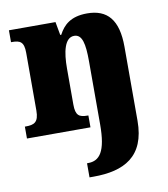

<svg xmlns="http://www.w3.org/2000/svg" viewBox="-87 -625 823 938"><g transform="rotate(-10 324.5 -155.5)"><path d="M281 240H301C452 240 560 187 560 8V-359C560 -493 508 -551 408 -551C325 -551 289 -514 266 -470H261L249 -536H18V-477H22C63 -477 82 -468 82 -413V-127C82 -68 59 -59 17 -59H13V0H328V-59H324C283 -59 265 -69 265 -124V-303C265 -383 279 -454 327 -454C367 -454 377 -405 377 -320V-6C377 129 344 170 286 170H281Z"/></g></svg>

Font: Noto Serif Ethiopic SemiCondensed Black
Style: Regular
Weight: 900
Width: 4
Designer: Monotype Design Team
Foundry: Monotype Imaging Inc.
Version: Version 2.102